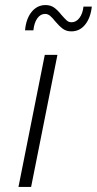

<svg xmlns="http://www.w3.org/2000/svg" viewBox="-20 -739 383 759"><path d="M157 -522H207L103 0H53ZM198 -655Q187 -669 178 -676.5Q169 -684 158 -684Q140 -684 127.5 -666.5Q115 -649 112 -619H79Q83 -665 105 -692Q127 -719 160 -719Q180 -719 194 -709Q208 -699 223 -680Q237 -664 244.5 -657.5Q252 -651 263 -651Q281 -651 294 -668Q307 -685 310 -713H343Q338 -668 316.5 -641.5Q295 -615 262 -615Q242 -615 228 -625.5Q214 -636 198 -655Z"/></svg>

Font: Montserrat Alternates Light
Style: Italic
Weight: 300
Italic angle: -11.3°
Designer: Julieta Ulanovsky
Foundry: Julieta Ulanovsky
Version: Version 7.200